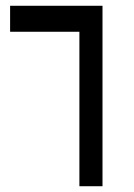

<svg xmlns="http://www.w3.org/2000/svg" viewBox="-20 -645 465 665"><path d="M255 0V-535H15V-625H335V0Z"/></svg>

Font: Changa ExtraLight
Style: Regular
Weight: 400
Version: Version 3.002; ttfautohint (v1.8.2)